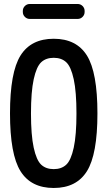

<svg xmlns="http://www.w3.org/2000/svg" viewBox="-20 -935 540 965"><path d="M129.9 -915H370.1Q384.8 -915 395 -904.8Q405.3 -894.5 405.3 -879.9V-875Q405.3 -860.4 395 -850.1Q384.8 -839.8 370.1 -839.8H129.9Q115.2 -839.8 105 -850.1Q94.7 -860.4 94.7 -875V-879.9Q94.7 -894.5 105 -904.8Q115.2 -915 129.9 -915ZM313 -622.1Q289.1 -644.5 250 -644.5Q210.9 -644.5 187 -622.1Q163.1 -599.6 149.4 -536.6Q135.7 -473.6 135.7 -364.7Q135.7 -255.9 149.4 -192.9Q163.1 -129.9 187 -107.4Q210.9 -85 250 -85Q289.1 -85 313 -107.4Q336.9 -129.9 350.6 -192.9Q364.3 -255.9 364.3 -364.7Q364.3 -473.6 350.6 -536.6Q336.9 -599.6 313 -622.1ZM417 -74.7Q364.3 9.8 250 9.8Q135.7 9.8 83 -74.7Q30.3 -159.2 30.3 -365.2Q30.3 -571.3 83 -655.8Q135.7 -740.2 250 -740.2Q364.3 -740.2 417 -655.8Q469.7 -571.3 469.7 -365.2Q469.7 -159.2 417 -74.7Z"/></svg>

Font: Rounded-L Mgen+ 1m medium
Style: Regular
Weight: 500
Designer: [Source Han Sans]
Ryoko NISHIZUKA  (kana & ideographs); Paul D. Hunt (Latin, Greek & Cyrillic); Wenlong ZHANG  (bopomofo
Version: Version 1.059.20150602